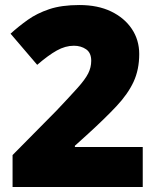

<svg xmlns="http://www.w3.org/2000/svg" viewBox="-20 -744 626 764"><path d="M548 0H30V-127L204 -303Q258 -360 288.5 -394Q319 -428 331 -452Q343 -476 343 -502Q343 -534 322.5 -548Q302 -562 274 -562Q240 -562 206 -543Q172 -524 128 -486L22 -610Q54 -639 90.5 -665Q127 -691 176 -707.5Q225 -724 296 -724Q369 -724 422 -698.5Q475 -673 504.5 -629Q534 -585 534 -529Q534 -467 511.5 -418.5Q489 -370 443.5 -321.5Q398 -273 330 -211L278 -164V-159H548Z"/></svg>

Font: Noto Sans Georgian Black
Style: Regular
Weight: 900
Designer: Monotype Design Team, Akaki Razmadze
Foundry: Google LLC
Version: Version 2.005; ttfautohint (v1.8.4.7-5d5b)